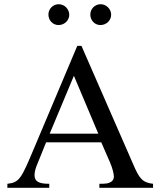

<svg xmlns="http://www.w3.org/2000/svg" viewBox="-20 -892 762 912"><path d="M508 -822C508 -849 485 -872 458 -872C431 -872 409 -850 409 -823C409 -795 430 -773 457 -773C485 -773 508 -795 508 -822ZM309 -822C309 -849 286 -872 259 -872C232 -872 210 -850 210 -823C210 -795 231 -773 258 -773C286 -773 309 -795 309 -822ZM707 0V-19C655 -25 641 -46 613 -111L367 -674H347L141 -186C82 -46 73 -25 15 -19V0H214V-19C166 -19 144 -29 144 -60C144 -72 148 -89 153 -102L199 -216H461L502 -122C514 -94 521 -67 521 -52C521 -43 515 -32 507 -28C495 -21 488 -19 452 -19V0ZM447 -257H216L331 -532Z"/></svg>

Font: XITS Math
Style: Regular
Weight: 400
Designer: MicroPress Inc., with final additions and corrections provided by Coen Hoffman, Elsevier (retired)
Version: Version 1.108